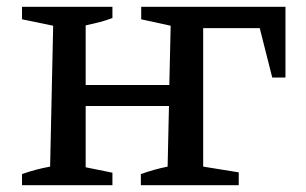

<svg xmlns="http://www.w3.org/2000/svg" viewBox="-20 -547 904 567"><path d="M45 0V-33Q65 -40 85.5 -45.5Q106 -51 128 -55L137 -471L45 -490V-527H312V-494Q295 -487 275.5 -482Q256 -477 233 -472V-296H480L484 -471L397 -490V-527H823V-318H784L747 -464H580V-55L685 -38V0H396V-33Q416 -40 435.5 -45.5Q455 -51 475 -55L479 -234H233V-53L312 -37V0Z"/></svg>

Font: Piazzolla SC Medium
Style: Regular
Weight: 500
Designer: Juan Pablo del Peral
Foundry: Huerta Tipografica
Version: Version 1.330